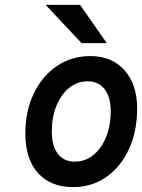

<svg xmlns="http://www.w3.org/2000/svg" viewBox="-20 -752 580 784"><path d="M278.5 12Q186.5 12 135 -45.5Q83.5 -103 83.5 -206.5Q83.5 -298.5 117.8 -370Q152 -441.5 212 -482.2Q272 -523 349.5 -523Q437 -523 488.5 -465Q540 -407 540 -309Q540 -215.5 506.5 -143Q473 -70.5 414 -29.2Q355 12 278.5 12ZM285.5 -92Q328 -92 361 -118.8Q394 -145.5 413 -192Q432 -238.5 432 -298Q432 -356 407 -388Q382 -420 337.5 -420Q295.5 -420 262.5 -393.2Q229.5 -366.5 210.5 -320.2Q191.5 -274 191.5 -215Q191.5 -156.5 216 -124.2Q240.5 -92 285.5 -92ZM313 -576 166.5 -732H307L416 -576Z"/></svg>

Font: Overpass SemiBold
Style: Italic
Weight: 600
Italic angle: -10°
Designer: Delve Withrington, Dave Bailey, Thomas Jockin
Foundry: Delve Fonts LLC
Version: Version 4.000